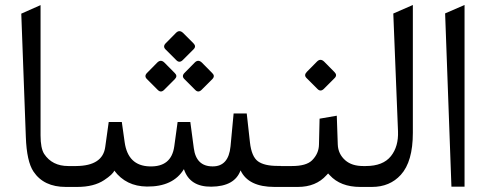

<svg xmlns="http://www.w3.org/2000/svg" viewBox="-20 -738 1936 758"><path d="M82 -197.3 64 -684.1 140.1 -717.8V-203.6Q140.1 -152.8 154.3 -130.4Q186 -82.5 249.5 -82.5H258.8V0H239.7Q152.8 0 112.3 -60.5Q85.4 -100.6 82 -197.3Z M814.5 -1Q729 0 706.1 -70.3Q663.6 -0.5 560.1 -1.5Q477.5 -2.4 431.2 -64.5Q425.8 -49.8 391.1 -26.9Q350.6 0 284.7 0H244.1V-82.5H281.2Q385.7 -83.5 395.5 -158.2L409.2 -256.3H460.9L472.2 -176.3Q485.4 -83.5 570.3 -81.1Q656.7 -78.1 668 -160.2L681.2 -256.3H731.4L745.1 -153.3Q754.4 -81.1 819.3 -81.1Q882.3 -80.6 890.1 -160.2L902.3 -290H954.1L966.8 -175.8Q973.1 -119.6 998.5 -101.1Q1023.4 -83 1075.7 -83H1088.4V0H1063.5Q960.4 0 929.7 -65.4Q906.7 -2 814.5 -1ZM703 -607.8 743.8 -567Q755.8 -555 744.3 -543.5L701.4 -500.7Q688.4 -488.1 676.4 -500.1L633.5 -543Q621.5 -555 635.1 -568.1L674.8 -608.3Q688.4 -621.9 703 -607.8ZM777.2 -490.7 817.9 -449.5Q830 -438 818.5 -426L775.6 -383.1Q762.6 -370.6 750.6 -383.1L707.7 -426Q695.7 -438 709.3 -451L749 -491.3Q762.6 -504.8 777.2 -490.7ZM629.3 -490.7 670.1 -449.5Q682.1 -438 670.6 -426L627.8 -383.1Q615.2 -370.6 602.7 -383.1L559.9 -426Q547.8 -438 561.4 -451L601.1 -491.3Q615.2 -504.8 629.3 -490.7Z M1269 -46.4Q1227.5 0 1155.8 0H1068.4V-82.5H1132.8Q1189 -82.5 1211.9 -105Q1238.8 -131.8 1239.3 -167.5L1241.7 -269.5L1309.6 -281.2L1313.5 -167.5Q1314.9 -129.9 1343.3 -105Q1369.1 -82.5 1413.6 -82.5H1428.7V0H1402.3Q1324.2 0 1281.7 -46.4L1275.4 -53.2ZM1259.8 -494.6 1300.6 -453.3Q1312.6 -441.3 1301.1 -429.8L1258.3 -386.9Q1245.2 -374.4 1233.2 -386.9L1190.3 -429.8Q1178.3 -441.3 1191.9 -454.9L1231.6 -495.1Q1245.2 -508.7 1259.8 -494.6Z M1609.9 -213.4Q1609.9 -100.1 1562.5 -47.9Q1519 0 1448.2 0H1408.2V-82.5H1424.3Q1492.2 -82.5 1523.4 -121.6Q1553.7 -159.7 1551.3 -219.7L1532.7 -684.6L1609.9 -718.3Z M1737.3 -685.1 1814 -718.3V-1H1762.2Z"/></svg>

Font: Elshan
Style: Regular
Weight: 400
Foundry: DejaVu fonts team - Redesigned by Saber Rastikerdar (Samim font) - Edited by Jalil Hamdollahi
Version: Version 0.9.9; ttfautohint (v1.4.1.5-446e)